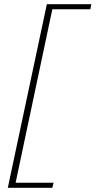

<svg xmlns="http://www.w3.org/2000/svg" viewBox="-20 -690 453 910"><path d="M17 200H228L234 176H54L228 -646H408L413 -670H202Z"/></svg>

Font: LT Wave Thin
Style: Italic
Weight: 100
Designer: Daniel Lyons
Version: Version 2.5 (Glyphs App)